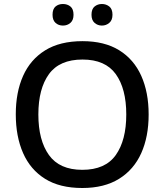

<svg xmlns="http://www.w3.org/2000/svg" viewBox="-20 -931 824 961"><path d="M724 -358Q724 -247 687 -164.5Q650 -82 576 -36Q502 10 392 10Q279 10 205.5 -36Q132 -82 95.5 -165Q59 -248 59 -359Q59 -469 95.5 -551Q132 -633 206 -679Q280 -725 393 -725Q503 -725 576.5 -679.5Q650 -634 687 -551.5Q724 -469 724 -358ZM172 -358Q172 -229 225 -155Q278 -81 392 -81Q507 -81 559.5 -155Q612 -229 612 -358Q612 -487 559.5 -560Q507 -633 393 -633Q278 -633 225 -560Q172 -487 172 -358ZM243 -857Q243 -886 258 -898.5Q273 -911 295 -911Q317 -911 332.5 -898.5Q348 -886 348 -857Q348 -830 332.5 -816.5Q317 -803 295 -803Q273 -803 258 -816.5Q243 -830 243 -857ZM438 -857Q438 -886 453.5 -898.5Q469 -911 490 -911Q511 -911 527 -898.5Q543 -886 543 -857Q543 -830 527 -816.5Q511 -803 490 -803Q469 -803 453.5 -816.5Q438 -830 438 -857Z"/></svg>

Font: Noto Sans Syriac Medium
Style: Regular
Weight: 500
Designer: Patrick Giasson and the Monotype Design Team
Foundry: Monotype Imaging Inc.
Version: Version 3.000; ttfautohint (v1.8.4.7-5d5b)